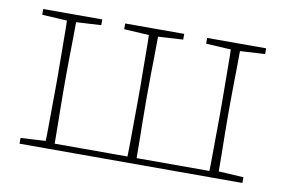

<svg xmlns="http://www.w3.org/2000/svg" viewBox="-57 -565 983 660"><g transform="rotate(10 434.0 -235.0)"><path d="M617 -450V-470H823V-450L736 -445Q736 -419 735.5 -386Q735 -353 734.5 -319.5Q734 -286 734 -260V-210Q734 -184 734.5 -151Q735 -118 735.5 -84.5Q736 -51 736 -25L823 -20V0H45V-20L132 -25Q133 -51 133 -84.5Q133 -118 133.5 -151Q134 -184 134 -210V-260Q134 -286 133.5 -319.5Q133 -353 133 -386Q133 -419 132 -445L45 -450V-470H251V-450L164 -445Q164 -419 163.5 -386Q163 -353 162.5 -319.5Q162 -286 162 -260V-210Q162 -183 162.5 -148.5Q163 -114 163.5 -80.5Q164 -47 164 -21H418Q419 -47 419 -80.5Q419 -114 419.5 -148.5Q420 -183 420 -210V-260Q420 -286 419.5 -319.5Q419 -353 419 -386Q419 -419 418 -445L331 -450V-470H537V-450L450 -445Q450 -419 449.5 -386Q449 -353 448.5 -319.5Q448 -286 448 -260V-210Q448 -183 448.5 -148.5Q449 -114 449.5 -80.5Q450 -47 450 -21H704Q705 -47 705 -80.5Q705 -114 705.5 -148.5Q706 -183 706 -210V-260Q706 -286 705.5 -319.5Q705 -353 705 -386Q705 -419 704 -445Z"/></g></svg>

Font: Source Serif Pro ExtraLight
Style: Regular
Weight: 200
Designer: Frank Grießhammer
Foundry: Adobe Systems Incorporated
Version: Version 3.001;hotconv 1.0.111;makeotfexe 2.5.65597